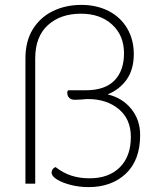

<svg xmlns="http://www.w3.org/2000/svg" viewBox="-20 -751 657 785"><path d="M553 -199Q553 -96 494.5 -41Q436 14 342 14Q304 14 269 5Q234 -4 212.5 -17.5Q191 -31 191 -45Q191 -61 207 -68Q238 -44 271.5 -33Q305 -22 346 -22Q425 -22 470 -67Q515 -112 515 -191Q515 -264 465.5 -305Q416 -346 340 -346Q331 -346 311 -344L286 -343Q271 -343 263 -351Q255 -359 255 -372Q255 -382 262 -382H331Q409 -382 448 -422Q487 -462 487 -533Q487 -606 438.5 -650.5Q390 -695 311 -695Q227 -695 175.5 -648Q124 -601 124 -512V0H84V-512Q84 -583 114.5 -632Q145 -681 197 -706Q249 -731 313 -731Q375 -731 424 -706Q473 -681 500 -635Q527 -589 527 -530Q527 -467 498 -426Q469 -385 420 -365Q480 -351 516.5 -306Q553 -261 553 -199Z"/></svg>

Font: Krub ExtraLight
Style: Regular
Weight: 275
Designer: Ekaluck Peanpanawate
Foundry: Cadson Demak Co.,Ltd.
Version: Version 1.000; ttfautohint (v1.6)